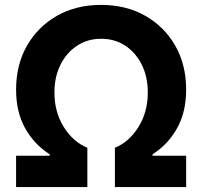

<svg xmlns="http://www.w3.org/2000/svg" viewBox="-20 -757 818 777"><path d="M45.1 0V-126.8H181.1V-132.5Q118.3 -172.6 81.7 -238.1Q45.1 -303.6 45.1 -394.5Q45.1 -495 89.3 -572.3Q133.5 -649.5 211.1 -693.4Q288.7 -737.2 389.2 -737.2Q489.7 -737.2 567.3 -693.4Q644.9 -649.5 689.1 -572.3Q733.3 -495 733.3 -394.5Q733.3 -303.6 696.7 -238.1Q660.2 -172.6 597.3 -132.5V-126.8H733.3V0H445V-159.1Q502.5 -182.5 540.3 -243.1Q578.1 -303.6 578.1 -382.8Q578.1 -445.3 554.2 -494.3Q530.2 -543.3 487.6 -571.7Q445 -600.1 389.2 -600.1Q334.2 -600.1 291.4 -571.7Q248.6 -543.3 224.4 -494.3Q200.3 -445.3 200.3 -382.8Q200.3 -303.6 238.1 -243.1Q275.9 -182.5 333.5 -159.1V0Z"/></svg>

Font: Inter UI
Style: Bold
Weight: 700
Designer: Rasmus Andersson
Foundry: rsms
Version: 3.2;8d6f07862